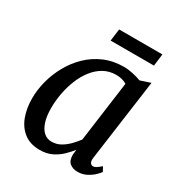

<svg xmlns="http://www.w3.org/2000/svg" viewBox="-171 -841 915 972"><g transform="rotate(30 286.5 -354.5)"><path d="M455.9 -93.6Q452.7 -70.5 459.5 -61.8Q466.3 -53.1 474.9 -53.1Q484 -53.1 494.1 -59.5Q504.3 -65.9 519.2 -79.2L533.2 -53.3Q529.1 -46.5 513.9 -31.2Q498.6 -15.9 474.8 -3Q450.9 10 421.2 10Q392.7 10 375 -4.9Q357.3 -19.8 357.7 -53.6L361.3 -83.6Q343.7 -61.3 321 -39.7Q298.3 -18.1 268.5 -4Q238.7 10 199.9 10Q144.6 10 108.4 -17.5Q72.2 -45 54.4 -92.2Q36.7 -139.3 36.7 -198Q36.7 -247.6 50.3 -299.8Q64 -351.9 90.6 -399.8Q117.2 -447.6 156.4 -485.7Q195.7 -523.7 247.1 -545.9Q298.6 -568 361.6 -568Q384.8 -568 412.8 -561.9Q440.9 -555.9 462 -547.7L521.1 -567.3ZM409.1 -497Q395.8 -505.5 380 -509.3Q364.2 -513.2 347.2 -513.2Q306.9 -513.2 274.5 -494.9Q242.2 -476.7 217.9 -445.3Q193.5 -414 177.3 -373.9Q161 -333.8 152.8 -289.9Q144.6 -246 144.6 -203.3Q144.6 -155.4 155.5 -122.5Q166.4 -89.6 185.6 -72.9Q204.9 -56.2 230.1 -56.2Q260.3 -56.2 284.8 -70.6Q309.3 -85.1 328.6 -105.4Q347.8 -125.6 361.2 -143.7ZM243.9 -719.5H496.8L488.1 -649.2H234.8Z"/></g></svg>

Font: Merriweather 7pt Light
Style: Italic
Weight: 300
Italic angle: -7.8°
Designer: Eben Sorkin
Foundry: Eben Sorkin
Version: Version 2.200;gftools[0.9.31]